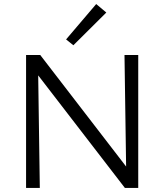

<svg xmlns="http://www.w3.org/2000/svg" viewBox="-20 -930 814 950"><path d="M506 -868 343 -706 307 -735 456 -910ZM596 -658H664V0H598L169 -557L177 0H109V-658H179L604 -106Z"/></svg>

Font: EauTestInfant
Style: Regular
Weight: 400
Designer: Christian Thalmann (Catharsis Fonts)
Version: Version 0.001;PS 000.001;hotconv 1.0.88;makeotf.lib2.5.64775